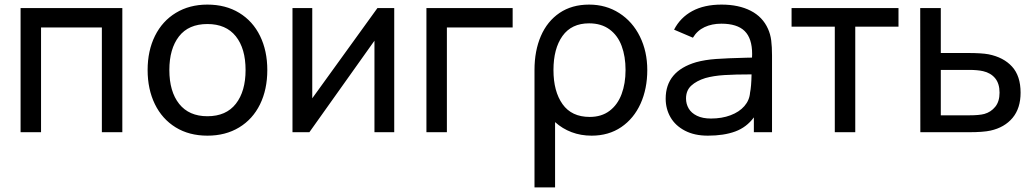

<svg xmlns="http://www.w3.org/2000/svg" viewBox="-20 -575 4498 835"><path d="M158.5 0H69.5V-540H512V0H423V-455.5H158.5Z M622 -270.5Q622 -354.5 654 -419Q686 -483.5 745 -519.2Q804 -555 882 -555Q961.5 -555 1020.5 -519Q1079.5 -483 1111 -418.5Q1142.5 -354 1142.5 -270.5Q1142.5 -186 1110.8 -121.2Q1079 -56.5 1020 -20.8Q961 15 882 15Q802.5 15 743.8 -21.2Q685 -57.5 653.5 -122.2Q622 -187 622 -270.5ZM1048 -270.5Q1048 -364 1005.5 -417.2Q963 -470.5 882 -470.5Q800 -470.5 758.2 -416.5Q716.5 -362.5 716.5 -270.5Q716.5 -177 759.2 -123.2Q802 -69.5 882 -69.5Q963.5 -69.5 1005.8 -123.8Q1048 -178 1048 -270.5Z M1621.5 -540H1694.5V0H1608.5V-398L1325.5 0H1252V-540H1338V-147.5Z M1923.5 0H1834.5V-540H2209.5V-455.5H1923.5Z M2795 -270.5Q2795 -189 2765.8 -124.2Q2736.5 -59.5 2681.8 -22.2Q2627 15 2553 15Q2506 15 2465.8 -0.2Q2425.5 -15.5 2394 -44V240H2304.5V-270.5Q2304.5 -354 2332.2 -418.2Q2360 -482.5 2413.5 -518.8Q2467 -555 2542 -555Q2615.5 -555 2673.2 -518Q2731 -481 2763 -416Q2795 -351 2795 -270.5ZM2700.5 -270.5Q2700.5 -329.5 2683.5 -375.2Q2666.5 -421 2630.8 -447.2Q2595 -473.5 2542 -473.5Q2465.5 -473.5 2426.2 -418.5Q2387 -363.5 2387 -270.5Q2387 -177.5 2426.5 -122Q2466 -66.5 2544.5 -66.5Q2596 -66.5 2631 -93Q2666 -119.5 2683.2 -165.5Q2700.5 -211.5 2700.5 -270.5Z M3337.5 -334V0H3258.5V-64.5Q3227 -21.5 3177.5 -3.2Q3128 15 3058.5 15Q3000 15 2958.5 -6.8Q2917 -28.5 2896 -65Q2875 -101.5 2875 -146Q2875 -265.5 3007.5 -304.5Q3045.5 -315 3094 -318.5Q3142.5 -322 3225.5 -324L3250.5 -324.5Q3251 -330 3251 -340Q3251 -408 3218.5 -440Q3186 -472 3117 -472Q3076 -472 3044 -457Q3012 -442 2993.5 -411L2911.5 -446Q2938.5 -498.5 2990.5 -526.8Q3042.5 -555 3118 -555Q3192.5 -555 3244.8 -528.2Q3297 -501.5 3320 -449.5Q3330.5 -426.5 3334 -399Q3337.5 -371.5 3337.5 -334ZM3242 -172.5Q3247.5 -198 3248.5 -251.5Q3177 -251.5 3130 -248.5Q3083 -245.5 3047.5 -235.5Q3009 -223.5 2986.2 -202.5Q2963.5 -181.5 2963.5 -146.5Q2963.5 -123 2975 -103.2Q2986.5 -83.5 3011 -71.5Q3035.5 -59.5 3072 -59.5Q3119.5 -59.5 3157.2 -73.8Q3195 -88 3217.2 -113.5Q3239.5 -139 3242 -172.5Z M3699.5 0H3610.5V-459H3422.5V-540H3887.5V-459H3699.5Z M3982.5 0 3982 -540H4071.5V-344.5H4188Q4248.5 -344.5 4278.5 -339Q4344.5 -326 4381.5 -285.2Q4418.5 -244.5 4418.5 -172Q4418.5 -104 4383.5 -62.2Q4348.5 -20.5 4287.5 -7Q4256 0 4193 0ZM4194.5 -73.5Q4239 -73.5 4261 -79.5Q4289.5 -87.5 4308.2 -110.5Q4327 -133.5 4327 -172Q4327 -211.5 4307.8 -234.8Q4288.5 -258 4255.5 -265.5Q4231.5 -271 4194.5 -271H4071.5V-73.5Z"/></svg>

Font: CCSD_manrope Medium
Style: Regular
Weight: 500
Designer: Mikhail Sharanda
Foundry: Mikhail Sharanda
Version: Version 4.503